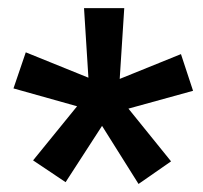

<svg xmlns="http://www.w3.org/2000/svg" viewBox="-20 -731 500 473"><path d="M61.5 -335.9 169.9 -469.2 13.2 -513.2 43.5 -602.1 197.8 -539.6 187 -710.9H286.1L274.9 -536.6L425.8 -597.7L455.6 -507.3L296.4 -463.4L401.4 -333.5L321.3 -277.8L231.4 -420.9L141.6 -282.2Z"/></svg>

Font: Vazirmatn FD ExtraBold
Style: Regular
Weight: 800
Designer: Saber Rastikerdar
Foundry: Saber Rastikerdar
Version: Version 33.003